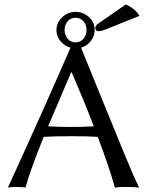

<svg xmlns="http://www.w3.org/2000/svg" viewBox="-20 -851 669 874"><path d="M553 -831Q596 -811 615 -779L471 -721Q443 -709 429 -709Q414 -709 414 -724Q414 -735 429 -745ZM324 -770Q301 -770 287.5 -753.5Q274 -737 274 -714Q274 -692 288 -675Q302 -658 324 -658Q346 -658 360 -675Q374 -692 374 -714Q374 -738 360 -754Q346 -770 324 -770ZM237 -714Q237 -748 263 -772.5Q289 -797 324 -797Q359 -797 385 -773Q411 -749 411 -714Q411 -687 393.5 -664.5Q376 -642 349 -634Q381 -556 442.5 -404Q504 -252 548 -146Q592 -40 613 3Q596 0 553 0Q520 0 503 3Q479 -85 425 -228Q387 -231 308 -231Q219 -231 179 -228Q118 -78 96 3Q84 0 51 0Q28 0 16 3Q180 -356 301 -634Q283 -639 268.5 -650.5Q254 -662 245.5 -678.5Q237 -695 237 -714ZM407 -276Q361 -396 306 -522H304L199 -276Q252 -273 303 -273Q352 -273 407 -276Z"/></svg>

Font: Libertinus Sans
Style: Regular
Weight: 400
Designer: Philipp H. Poll
Foundry: Khaled Hosny
Version: Version 6.1